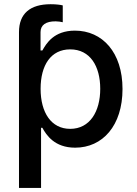

<svg xmlns="http://www.w3.org/2000/svg" viewBox="-20 -700 657 924"><path d="M71.4 -545.5V204.5H177.6V-84.9H183.9C203.1 -50.1 242.2 10.7 341.6 10.7C473.7 10.7 569.6 -95.2 569.6 -271.7C569.6 -448.5 472.3 -552.6 340.6 -552.6C239.3 -552.6 202.8 -490.8 183.9 -457H175.1V-545.5C175.1 -579.5 200.6 -597.7 247.9 -597.3C259.6 -597.3 273.1 -595.2 282 -593V-674C272 -676.8 250.4 -679.7 223.7 -679.7C125 -679.7 71.4 -634.6 71.4 -545.5ZM175.4 -272.7C175.4 -386.7 225.1 -462.4 317.8 -462.4C414.1 -462.4 462.4 -381 462.4 -272.7C462.4 -163.4 412.6 -79.9 317.8 -79.9C226.6 -79.9 175.4 -158 175.4 -272.7Z"/></svg>

Font: Magic Ui Pro Medium
Style: Regular
Weight: 500
Designer: Stefan Endress, Andreas Faust
Version: Version 1.000;FEAKit 1.0